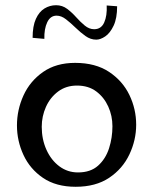

<svg xmlns="http://www.w3.org/2000/svg" viewBox="-20 -704 587 736"><path d="M270 12Q195 12 145 -22Q95 -56 70 -110Q45 -164 45 -223Q45 -283 70 -338Q95 -393 145 -428Q195 -463 268 -463Q346 -463 398 -428.5Q450 -394 476 -340Q502 -286 502 -226Q502 -167 476 -112Q450 -57 398.5 -22.5Q347 12 270 12ZM279 -43Q327 -43 356 -69Q385 -95 398 -135.5Q411 -176 411 -220Q411 -260 395 -295.5Q379 -331 349 -353.5Q319 -376 275 -376Q233 -376 202.5 -353Q172 -330 156 -294Q140 -258 140 -218Q140 -170 158 -130Q176 -90 207.5 -66.5Q239 -43 279 -43ZM150 -555 105 -559Q105 -604 117.5 -631.5Q130 -659 150.5 -671.5Q171 -684 195 -684Q219 -684 237.5 -670Q256 -656 272 -638Q288 -620 305 -606Q322 -592 341 -592Q368 -592 379.5 -618Q391 -644 389 -683L429 -680Q429 -634 415.5 -605.5Q402 -577 383.5 -564.5Q365 -552 349 -552Q327 -552 307.5 -566Q288 -580 269.5 -598Q251 -616 233 -630Q215 -644 197 -644Q173 -644 161 -618.5Q149 -593 150 -555Z"/></svg>

Font: Marhey Light
Style: Regular
Weight: 300
Designer: Nur Syamsi & Bustanul Arifin
Foundry: Namelatype
Version: Version 1.000